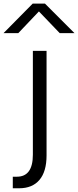

<svg xmlns="http://www.w3.org/2000/svg" viewBox="-82 -805 430 1055"><path d="M-11.7 166Q-5.9 166 10.7 166Q98.6 166 98.6 44.9Q98.6 -145.5 98.6 -525.4Q117.2 -525.4 173.8 -525.4Q173.8 -381.8 173.8 48.8Q173.8 137.7 134.8 183.6Q95.7 229.5 23.4 229.5Q11.7 229.5 -11.7 229.5Q-11.7 213.9 -11.7 166ZM-62.5 -623Q-22.5 -664.1 97.7 -785.2Q114.3 -785.2 165 -785.2Q205.1 -745.1 327.1 -623Q306.6 -623 246.1 -623Q217.8 -653.3 131.8 -742.2Q103.5 -712.9 18.6 -623Q-2 -623 -62.5 -623Z"/></svg>

Font: Gothic A1
Style: Regular
Weight: 400
Designer: HanYang I&C Co.,Ltd.
Version: Version 2.50